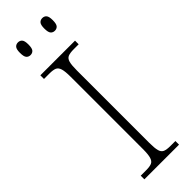

<svg xmlns="http://www.w3.org/2000/svg" viewBox="-299 -918 932 932"><g transform="rotate(-45 167.0 -452.0)"><path d="M47 0V-25H84Q109 -25 122 -30.5Q135 -36 140.5 -54Q146 -72 146 -109V-605Q146 -642 140.5 -660Q135 -678 122 -683.5Q109 -689 84 -689H47V-714H285V-689H251Q226 -689 212.5 -683.5Q199 -678 194 -660Q189 -642 189 -605V-109Q189 -72 194 -54Q199 -36 212.5 -30.5Q226 -25 251 -25H285V0ZM250 -817Q237 -817 229 -826Q221 -835 221 -861Q221 -886 229 -895Q237 -904 250 -904Q263 -904 271 -895Q279 -886 279 -861Q279 -835 271 -826Q263 -817 250 -817ZM83 -817Q70 -817 62 -826Q54 -835 54 -861Q54 -886 62 -895Q70 -904 83 -904Q96 -904 104 -895Q112 -886 112 -861Q112 -835 104 -826Q96 -817 83 -817Z"/></g></svg>

Font: Noto Serif Tamil ExtraLight
Style: Regular
Weight: 200
Designer: Indian Type Foundry, Tom Grace, and the Monotype Design Team
Foundry: Monotype Imaging Inc.
Version: Version 2.004; ttfautohint (v1.8.4.7-5d5b)